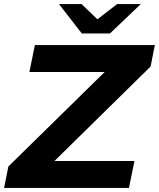

<svg xmlns="http://www.w3.org/2000/svg" viewBox="-37 -921 779 941"><path d="M-17 0 4 -105 536 -627 550 -568H107L134 -700H722L701 -595L170 -73L156 -132H622L595 0ZM364 -757 252 -901H363L486 -782H383L537 -901H653L502 -757Z"/></svg>

Font: Montserrat Thin
Style: Bold Italic
Weight: 700
Italic angle: -11.3°
Version: Version 9.000